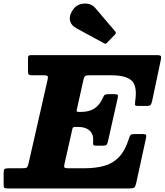

<svg xmlns="http://www.w3.org/2000/svg" viewBox="-68 -1060 926 1080"><path d="M338.5 -332 295.5 -141.5Q291.5 -125 293.8 -119.2Q296 -113.5 318.5 -113.5H405.5Q470 -113.5 518.8 -127.2Q567.5 -141 601.8 -177Q636 -213 657.5 -281Q662 -295.5 666.5 -300.8Q671 -306 691 -306H731Q752 -306 754 -300.5Q756 -295 752.5 -279.5L698 -29.5Q693.5 -10.5 687.5 -5.2Q681.5 0 657.5 0H-25.5Q-38.5 0 -43 -3.2Q-47.5 -6.5 -47.5 -20V-85Q-47.5 -104.5 -42.5 -109Q-37.5 -113.5 -18.5 -113.5H54.5Q76 -113.5 82 -117.2Q88 -121 92 -138L199.5 -610.5Q203 -625.5 200.2 -631Q197.5 -636.5 178 -636.5H115Q100.5 -636.5 95 -639.8Q89.5 -643 89.5 -658.5V-733.5Q89.5 -744.5 94 -747.2Q98.5 -750 109.5 -750H813Q836 -750 837.8 -742.8Q839.5 -735.5 835.5 -718L788.5 -495.5Q784.5 -477.5 780 -470.8Q775.5 -464 752.5 -464H709.5Q691.5 -464 691.2 -471.2Q691 -478.5 692.5 -491.5Q705 -574.5 673.5 -605.5Q642 -636.5 558.5 -636.5H434Q418 -636.5 412 -633Q406 -629.5 402.5 -616L364 -443.5Q362 -435 364.5 -432.8Q367 -430.5 375 -430.5H387.5Q431.5 -430.5 460 -448Q488.5 -465.5 505 -498.5Q512 -512.5 516.5 -521.5Q521 -530.5 544 -530.5H572Q591.5 -530.5 594.2 -526Q597 -521.5 593.5 -506L539.5 -266Q536 -251 531.8 -245.8Q527.5 -240.5 508.5 -240.5H474Q457.5 -240.5 456.2 -246.5Q455 -252.5 456 -265Q459 -304 436.5 -325Q414 -346 372 -346H355.5Q345.5 -346 342.8 -343Q340 -340 338.5 -332ZM346.5 -1011Q360.5 -1029 383.2 -1036Q406 -1043 429.2 -1038.2Q452.5 -1033.5 467.5 -1015.5L579 -884.5Q588 -875.5 579.5 -866.5L533.5 -819Q529 -814.5 526.5 -813.8Q524 -813 518.5 -816L363.5 -900Q329 -918.5 325.2 -948.8Q321.5 -979 346.5 -1011Z"/></svg>

Font: Besley* Heavy
Style: Italic
Weight: 800
Italic angle: -13°
Designer: Owen Earl
Foundry: indestructible type*
Version: Version 3.000; ttfautohint (v1.8.3)